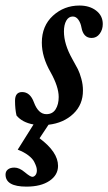

<svg xmlns="http://www.w3.org/2000/svg" viewBox="-69 -445 394 700"><path d="M27.3 235.4Q-48.8 235.4 -48.8 191.4Q-48.8 179.7 -40.3 172.9Q-31.7 166 -16.6 166Q1.5 166 21 182.6Q41.5 199.7 48.8 199.7Q55.2 199.7 60.3 193.4Q65.4 187 65.4 176.3Q65.4 170.4 63.5 163.6Q61.5 156.7 55.7 145Q49.8 133.3 34.2 121.3Q18.6 109.4 -4.4 100.6L53.2 8.8Q12.2 1.5 -8.8 -23.9Q-14.2 -47.4 -14.2 -77.6Q-14.2 -109.4 11.7 -109.4Q41 -109.4 54.7 -71.8Q70.8 -28.8 100.1 -28.8Q122.6 -28.8 133.8 -46.6Q145 -64.5 145 -91.3Q145 -128.9 115.2 -182.1Q83.5 -237.3 83.5 -289.6Q83.5 -350.6 124 -387.7Q164.6 -424.8 220.7 -424.8Q257.8 -424.8 281.7 -406.2Q305.7 -387.7 305.7 -357.4Q305.7 -336.9 294.4 -321.8Q283.2 -306.6 265.1 -306.6Q234.9 -306.6 228 -344.7Q225.1 -361.3 216.8 -373Q208.5 -384.8 196.3 -384.8Q181.2 -384.8 172.6 -369.6Q164.1 -354.5 164.1 -330.1Q164.1 -284.2 194.3 -230.5Q208 -206.5 214.8 -192.9Q221.7 -179.2 227.5 -158Q233.4 -136.7 233.4 -115.7Q233.9 -64 198.5 -30.3Q163.1 3.4 107.9 9.8L75.2 59.1Q142.6 109.4 142.6 159.7Q142.6 193.4 111.3 214.4Q80.1 235.4 27.3 235.4Z"/></svg>

Font: Elstob 18pt SemiBold
Style: Italic
Weight: 600
Italic angle: -20°
Designer: Peter S. Baker
Version: Version 1.015